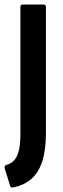

<svg xmlns="http://www.w3.org/2000/svg" viewBox="-32 -675 277 846"><path d="M28 150.5Q15.4 154.1 12.4 143.1L-11.3 67.1Q-12.7 60.6 -10.3 56.4Q-7.8 52.2 -2.2 51.2Q18.3 45.2 31.3 30.4Q44.4 15.5 51.1 -12Q57.9 -39.6 57.9 -82.7V-644.1Q57.9 -655 68.3 -655H160.9Q170.3 -655 170.3 -644.1V-88.1Q170.3 -14.3 154.4 35.2Q138.5 84.8 107 112.6Q75.5 140.5 28 150.5Z"/></svg>

Font: Sofia Sans Condensed
Style: Regular
Weight: 400
Designer: Botio Nikoltchev, Ani Petrova
Foundry: lettersoup
Version: Version 4.100